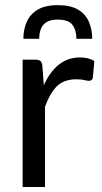

<svg xmlns="http://www.w3.org/2000/svg" viewBox="-20 -744 404 764"><path d="M159 0H70V-506.5H121Q135 -506.5 141 -501Q147 -495.5 148.5 -482.5L154.5 -405Q204.5 -515.5 298.5 -515.5Q331.5 -515.5 355.5 -501.5L349.5 -435Q347 -422.5 334 -422.5Q328.5 -422.5 319.5 -424.5Q304.5 -428.5 283.5 -428.5Q234.5 -428.5 206 -400.5Q178 -372 159 -319ZM347 -589.5H284Q284 -624.5 268 -645.2Q252 -666 210 -666Q181.5 -666 165.5 -656.2Q149.5 -646.5 142.8 -629.2Q136 -612 136 -589.5H73Q73 -625 85.8 -655.5Q98.5 -686 129 -705Q159 -723.5 210 -723.5Q261 -723.5 291 -705.5Q321 -687.5 334 -656.5Q347 -626 347 -589.5Z"/></svg>

Font: Verano Sans
Style: Regular
Weight: 400
Designer: Lukasz Dziedzic with Adam Twardoch and Botio Nikoltchev
Foundry: tyPoland Lukasz Dziedzic
Version: Version 3.001;December 28, 2019;FontCreator 12.0.0.2547 64-b